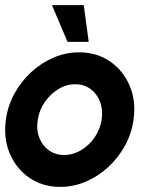

<svg xmlns="http://www.w3.org/2000/svg" viewBox="-28 -719 608 752"><path d="M208 13Q139 13 87.2 -22.5Q35.5 -58 10.2 -117.8Q-15 -177.5 -5 -250Q2.5 -305 28.8 -352.8Q55 -400.5 94.5 -436.8Q134 -473 182.2 -493.5Q230.5 -514 282 -514Q351 -514 402.8 -478.5Q454.5 -443 480 -383Q505.5 -323 495 -250Q487.5 -195.5 461.2 -148Q435 -100.5 395.5 -64.2Q356 -28 308 -7.5Q260 13 208 13ZM223 -112Q258.5 -112 290 -131Q321.5 -150 343 -181.5Q364.5 -213 370 -250Q376 -288 364 -319.8Q352 -351.5 326.8 -370.2Q301.5 -389 267 -389Q231.5 -389 200.2 -369.8Q169 -350.5 147.2 -319Q125.5 -287.5 120 -250Q113.5 -211 125.8 -179.8Q138 -148.5 163.5 -130.2Q189 -112 223 -112ZM175.5 -699H300L319.5 -555H236.5Z"/></svg>

Font: Urbanist
Style: Bold Italic
Weight: 700
Italic angle: -8°
Designer: Corey Hu
Foundry: Corey Hu
Version: Version 1.330; ttfautohint (v1.8.4.7-5d5b)